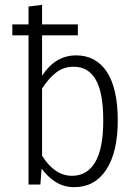

<svg xmlns="http://www.w3.org/2000/svg" viewBox="-20 -763 564 794"><path d="M467 -264Q467 -134 419.5 -61.5Q372 11 287 11Q245 11 211 -10Q177 -31 152 -66L147 0H98V-617H31V-662H98V-736L154 -743V-662H302V-617H154V-450Q209 -534 295 -534Q377 -534 422 -465.5Q467 -397 467 -264ZM407 -264Q407 -380 376 -433.5Q345 -487 285 -487Q243 -487 212 -463Q181 -439 154 -397V-119Q206 -36 278 -36Q340 -36 373.5 -92Q407 -148 407 -264Z"/></svg>

Font: Fira Sans Condensed Light
Style: Regular
Weight: 300
Width: 3
Designer: bBox Type GmbH & Carrois Corporate GbR & Edenspiekermann AG
Foundry: bBox Type GmbH & Carrois Corporate GbR & Edenspiekermann AG
Version: Version 4.301